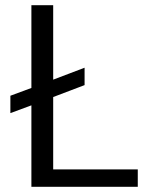

<svg xmlns="http://www.w3.org/2000/svg" viewBox="-20 -720 593 740"><path d="M101 0V-314L20 -284V-351L101 -381V-700H185V-413L306 -459V-392L185 -346V-67H511V0Z"/></svg>

Font: DM Sans
Style: Regular
Weight: 400
Designer: Colophon Foundry, Jonny Pinhorn
Foundry: Colophon Foundry
Version: Version 4.004; ttfautohint (v1.8.4.7-5d5b)